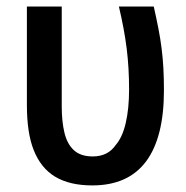

<svg xmlns="http://www.w3.org/2000/svg" viewBox="-20 -560 570 589"><path d="M263.2 8.8Q193.8 8.8 149.4 -17.8Q105 -44.4 83 -100.6Q62.5 -152.8 62.5 -237.8V-540H169.4V-233.9Q169.4 -187.5 177.7 -152.8Q186 -118.2 206.8 -99.1Q227.5 -80.1 264.6 -80.1Q311 -80.1 335 -115.2Q355.5 -138.7 365.7 -182.6Q376 -226.6 376 -286.1Q376 -351.1 368.7 -410.6Q361.3 -470.2 344.7 -540H451.7Q460 -502.9 466.1 -471.7Q472.2 -440.4 475.8 -411.1Q479.5 -381.8 481.2 -350.8Q482.9 -319.8 482.9 -282.7Q482.9 -138.2 428 -64.7Q373 8.8 263.2 8.8Z"/></svg>

Font: Open Sans
Style: Regular
Weight: 600
Width: 3
Foundry: Ascender Corporation
Version: Version 1.000